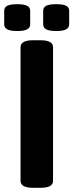

<svg xmlns="http://www.w3.org/2000/svg" viewBox="-40 -894 350 916"><path d="M118 2Q58 2 58 -31V-669Q58 -702 118 -702H153Q213 -702 213 -669V-31Q213 2 153 2ZM228 -746Q195 -746 180.5 -754Q166 -762 166 -778V-842Q166 -859 180.5 -866.5Q195 -874 228 -874Q261 -874 275.5 -866.5Q290 -859 290 -842V-778Q290 -762 275.5 -754Q261 -746 228 -746ZM42 -746Q9 -746 -5.5 -754Q-20 -762 -20 -778V-842Q-20 -859 -5.5 -866.5Q9 -874 42 -874Q75 -874 89.5 -866.5Q104 -859 104 -842V-778Q104 -762 89.5 -754Q75 -746 42 -746Z"/></svg>

Font: Asap Semi Condensed
Style: Bold
Weight: 700
Width: 4
Designer: Pablo Cosgaya
Foundry: Omnibus-Type
Version: Version 3.001; ttfautohint (v1.8.4.7-5d5b)